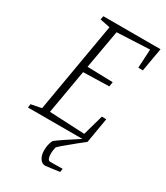

<svg xmlns="http://www.w3.org/2000/svg" viewBox="-199 -679 844 977"><g transform="rotate(30 223.0 -190.5)"><path d="M422 -456H395L401 -566L209 -557L169 -331L319 -327L315 -300L163 -296L118 -37L325 -27L359 -148L385 -147L360 0L322 30Q235 100 233 107Q228 127 228 145Q228 162 232.5 172.5Q237 183 247 183L319 182L316 202L281 207Q239 213 234 213Q214 213 202 194Q190 175 190 148Q190 112 204 85Q236 60 330 0H10L13 -21L74 -33L165 -561L106 -573L110 -594H446Z"/></g></svg>

Font: Grenze ExtraLight
Style: Italic
Weight: 275
Italic angle: -10°
Designer: Renata Polastri
Foundry: Omnibus-Type
Version: Version 1.002; ttfautohint (v1.8)